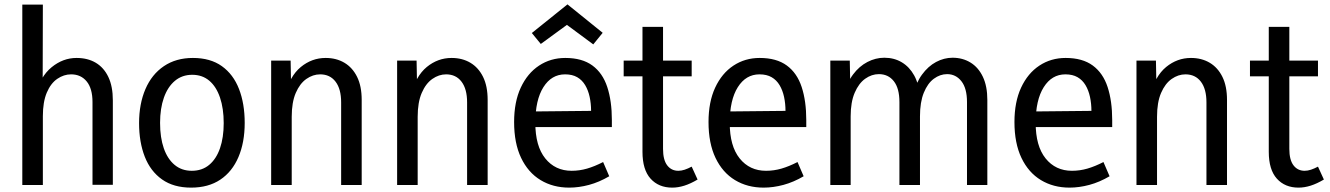

<svg xmlns="http://www.w3.org/2000/svg" viewBox="-20 -846 6083 878"><path d="M403 -1V-379Q403 -441 376.5 -473.5Q350 -506 305 -506Q272 -506 242 -485.5Q212 -465 194 -422.5Q176 -380 176 -315V0H82V-825H176L175 -410H141Q164 -496 216 -538.5Q268 -581 330 -581Q381 -581 418 -559Q455 -537 475.5 -494Q496 -451 496 -387V-1Z M1003 -283Q1003 -350 986 -400Q969 -450 937 -477Q905 -504 859 -504Q813 -504 780 -476.5Q747 -449 729.5 -399.5Q712 -350 712 -284Q712 -217 729 -168Q746 -119 778.5 -92Q811 -65 857 -65Q904 -65 936.5 -92Q969 -119 986 -168Q1003 -217 1003 -283ZM1099 -284Q1099 -195 1070.5 -128Q1042 -61 987.5 -24.5Q933 12 854 12Q774 12 721 -25.5Q668 -63 642 -129.5Q616 -196 616 -283Q616 -371 645 -438.5Q674 -506 729.5 -543.5Q785 -581 862 -581Q942 -581 994.5 -543.5Q1047 -506 1073 -439Q1099 -372 1099 -284Z M1540 0V-378Q1540 -439 1514.5 -472.5Q1489 -506 1444 -506Q1411 -506 1381 -485Q1351 -464 1332.5 -421Q1314 -378 1314 -312V0H1220V-569H1309L1312 -411H1283Q1305 -498 1355.5 -539.5Q1406 -581 1469 -581Q1518 -581 1555 -559Q1592 -537 1613 -494.5Q1634 -452 1634 -389V0Z M2116 0V-378Q2116 -439 2090.5 -472.5Q2065 -506 2020 -506Q1987 -506 1957 -485Q1927 -464 1908.5 -421Q1890 -378 1890 -312V0H1796V-569H1885L1888 -411H1859Q1881 -498 1931.5 -539.5Q1982 -581 2045 -581Q2094 -581 2131 -559Q2168 -537 2189 -494.5Q2210 -452 2210 -389V0Z M2583 12Q2509 12 2452 -22.5Q2395 -57 2363 -124Q2331 -191 2331 -288Q2331 -380 2361.5 -445.5Q2392 -511 2445 -546Q2498 -581 2565 -581Q2642 -581 2689 -546.5Q2736 -512 2757 -448Q2778 -384 2778 -297V-265H2384L2385 -336L2683 -339Q2683 -372 2676.5 -402.5Q2670 -433 2656 -456.5Q2642 -480 2619.5 -493Q2597 -506 2564 -506Q2502 -506 2465 -447.5Q2428 -389 2428 -284Q2428 -178 2473.5 -121.5Q2519 -65 2594 -65Q2630 -65 2664.5 -75Q2699 -85 2738 -105L2766 -40Q2720 -13 2673.5 -0.5Q2627 12 2583 12ZM2736 -696 2693 -643 2566 -737H2579L2453 -645L2412 -695L2575 -826Z M3054 12Q2992 12 2955 -29Q2918 -70 2918 -152V-723H3012V-165Q3012 -115 3031 -90Q3050 -65 3082 -65Q3096 -65 3111 -70Q3126 -75 3143 -84L3170 -25Q3138 -6 3109.5 3Q3081 12 3054 12ZM2832 -497V-569H3143V-497Z M3472 12Q3398 12 3341 -22.5Q3284 -57 3252 -124Q3220 -191 3220 -288Q3220 -380 3250.5 -445.5Q3281 -511 3334 -546Q3387 -581 3454 -581Q3531 -581 3578 -546.5Q3625 -512 3646 -448Q3667 -384 3667 -297V-265H3273L3274 -336L3572 -339Q3572 -372 3565.5 -402.5Q3559 -433 3545 -456.5Q3531 -480 3508.5 -493Q3486 -506 3453 -506Q3391 -506 3354 -447.5Q3317 -389 3317 -284Q3317 -178 3362.5 -121.5Q3408 -65 3483 -65Q3519 -65 3553.5 -75Q3588 -85 3627 -105L3655 -40Q3609 -13 3562.5 -0.5Q3516 12 3472 12Z M4495 0H4402V-379Q4402 -442 4376.5 -474.5Q4351 -507 4311 -507Q4279 -507 4250.5 -486Q4222 -465 4204.5 -422Q4187 -379 4187 -314V0H4093V-379Q4093 -442 4067.5 -474.5Q4042 -507 3999 -507Q3966 -507 3936.5 -486Q3907 -465 3888.5 -422Q3870 -379 3870 -314V0H3777V-569H3866L3869 -411H3838Q3853 -468 3881 -505.5Q3909 -543 3946.5 -562.5Q3984 -582 4024 -582Q4069 -582 4104 -561Q4139 -540 4160.5 -501Q4182 -462 4186 -407H4154Q4168 -466 4196 -504.5Q4224 -543 4260.5 -562.5Q4297 -582 4336 -582Q4382 -582 4418 -560Q4454 -538 4474.5 -495Q4495 -452 4495 -389Z M4871 12Q4797 12 4740 -22.5Q4683 -57 4651 -124Q4619 -191 4619 -288Q4619 -380 4649.5 -445.5Q4680 -511 4733 -546Q4786 -581 4853 -581Q4930 -581 4977 -546.5Q5024 -512 5045 -448Q5066 -384 5066 -297V-265H4672L4673 -336L4971 -339Q4971 -372 4964.5 -402.5Q4958 -433 4944 -456.5Q4930 -480 4907.5 -493Q4885 -506 4852 -506Q4790 -506 4753 -447.5Q4716 -389 4716 -284Q4716 -178 4761.5 -121.5Q4807 -65 4882 -65Q4918 -65 4952.5 -75Q4987 -85 5026 -105L5054 -40Q5008 -13 4961.5 -0.5Q4915 12 4871 12Z M5497 0V-378Q5497 -439 5471.5 -472.5Q5446 -506 5401 -506Q5368 -506 5338 -485Q5308 -464 5289.5 -421Q5271 -378 5271 -312V0H5177V-569H5266L5269 -411H5240Q5262 -498 5312.5 -539.5Q5363 -581 5426 -581Q5475 -581 5512 -559Q5549 -537 5570 -494.5Q5591 -452 5591 -389V0Z M5918 12Q5856 12 5819 -29Q5782 -70 5782 -152V-723H5876V-165Q5876 -115 5895 -90Q5914 -65 5946 -65Q5960 -65 5975 -70Q5990 -75 6007 -84L6034 -25Q6002 -6 5973.5 3Q5945 12 5918 12ZM5696 -497V-569H6007V-497Z"/></svg>

Font: Yaldevi ExtraLight Medium
Style: Regular
Weight: 500
Version: Version 1.100